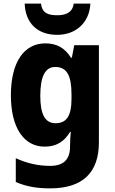

<svg xmlns="http://www.w3.org/2000/svg" viewBox="-20 -849 631 1058"><path d="M478 -829H386C380 -778 339 -765 296 -765C246 -765 212 -776 206 -829H116C120 -721 187 -657 295 -657C400 -657 473 -726 478 -829ZM230 -610C112 -610 40 -506 40 -324C40 -146 111 -41 226 -41C289 -41 333 -67 366 -122H370C368 -100 366 -72 366 -51V-42C366 32 328 65 257 65C191 65 132 52 67 23V154C125 179 183 189 256 189C438 189 525 100 525 -65V-600H389L376 -531H371C337 -585 293 -610 230 -610ZM284 -480C348 -480 374 -434 374 -328V-305C374 -209 346 -170 286 -170C229 -170 202 -218 202 -321C202 -427 229 -480 284 -480Z"/></svg>

Font: Noto Sans Tamil UI SemiCondensed ExtraBold
Style: Regular
Weight: 800
Width: 4
Designer: Jelle Bosma - Monotype Design Team
Foundry: Monotype Imaging Inc.
Version: Version 2.004